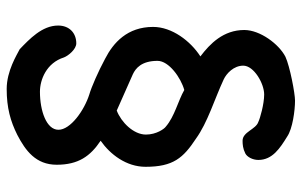

<svg xmlns="http://www.w3.org/2000/svg" viewBox="-180 -542 881 560"><g transform="rotate(90 260.0 -261.5)"><path d="M67 -534C67 -473 107 -434 144 -406C99 -377 58 -323 58 -268C58 -193 104 -152 151 -128C188 -108 234 -88 255 -82C302 -67 358 -27 358 8C358 43 303 62 247 62C212 62 163 43 147 -8C142 -21 123 -44 106 -44C76 -44 54 -24 54 9C54 56 94 93 123 121C139 129 186 159 239 159C294 159 333 148 373 128C419 104 460 74 460 13C460 -50 435 -85 390 -115C430 -143 466 -190 466 -246C466 -327 440 -356 384 -393C337 -427 269 -447 211 -474C194 -482 171 -503 171 -531C171 -562 223 -592 255 -592C283 -592 325 -580 335 -575C357 -568 364 -529 390 -529C401 -529 413 -530 427 -537C437 -542 446 -558 446 -575C446 -616 412 -638 378 -659C355 -675 301 -682 273 -682C252 -682 173 -667 145 -654C108 -635 67 -580 67 -534ZM372 -247C372 -211 336 -175 302 -162L196 -209C179 -217 157 -234 157 -281C157 -314 206 -349 242 -359C273 -341 319 -331 349 -305C355 -301 372 -278 372 -247Z"/></g></svg>

Font: Itim
Style: Regular
Weight: 400
Designer: CadsonDemak Team
Foundry: Pablo Impallari
Version: Version 1.002;PS 001.002;hotconv 1.0.88;makeotf.lib2.5.64775